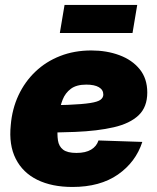

<svg xmlns="http://www.w3.org/2000/svg" viewBox="-20 -742 633 774"><path d="M272 11.7Q189 11.7 130.4 -17.1Q71.8 -45.9 43.5 -101.8Q15.1 -157.7 23.4 -237.8Q28.8 -302.7 54.4 -357.7Q80.1 -412.6 122.6 -453.1Q165 -493.7 222.2 -516.1Q279.3 -538.6 348.1 -538.6Q410.2 -538.6 461.4 -519.5Q512.7 -500.5 543.2 -462.9Q573.7 -425.3 573.7 -369.1Q573.7 -310.5 538.8 -277.3Q503.9 -244.1 438.7 -229Q373.5 -213.9 282.5 -210.2Q191.4 -206.5 78.6 -206.5L96.7 -316.9Q193.8 -316.9 253.2 -319.3Q312.5 -321.8 343.5 -326.7Q374.5 -331.5 385.5 -340.1Q396.5 -348.6 396.5 -360.8Q396.5 -379.9 378.7 -390.4Q360.8 -400.9 327.6 -400.9Q288.1 -400.9 265.6 -384Q243.2 -367.2 232.7 -340.6Q222.2 -314 218.5 -285.2Q214.8 -256.3 212.9 -231.9Q210 -200.2 213.6 -176Q217.3 -151.9 234.4 -138.7Q251.5 -125.5 288.1 -125.5Q325.2 -125.5 347.4 -138.9Q369.6 -152.3 377 -175.8L553.7 -169.9Q527.3 -88.4 455.3 -38.3Q383.3 11.7 272 11.7ZM533.2 -722.2 514.2 -608.9H221.2L240.2 -722.2Z"/></svg>

Font: Inter 24pt Black
Style: Italic
Weight: 900
Italic angle: -9.3988°
Designer: Rasmus Andersson
Foundry: rsms
Version: Version 4.001;git-66647c0bb